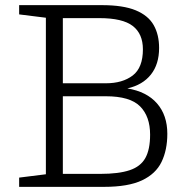

<svg xmlns="http://www.w3.org/2000/svg" viewBox="-20 -727 734 747"><path d="M54.5 0V-36L158.5 -49V-658L54.5 -671V-707H376Q459.5 -707 508.2 -686.8Q557 -666.5 578 -629.2Q599 -592 599 -540.5Q599 -477 567 -436.8Q535 -396.5 475.5 -383Q551 -370.5 591 -324.5Q631 -278.5 631 -206.5Q631 -143.5 608.5 -97Q586 -50.5 532.2 -25.2Q478.5 0 384.5 0ZM366.5 -656.5H224.5V-403H392Q456.5 -403 496.2 -433.2Q536 -463.5 536 -535Q536 -595.5 496.5 -626Q457 -656.5 366.5 -656.5ZM391.5 -352.5H224.5V-50.5H370.5Q442 -50.5 484.5 -64.8Q527 -79 545.5 -112.2Q564 -145.5 564 -203Q564 -274 525 -313.2Q486 -352.5 391.5 -352.5Z"/></svg>

Font: Newsreader 6pt Light
Style: Regular
Weight: 300
Designer: Hugues Gentile
Foundry: Production Type
Version: Version 1.003; ttfautohint (v1.8.3)